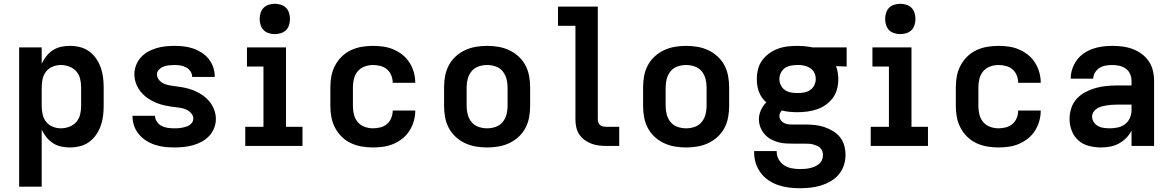

<svg xmlns="http://www.w3.org/2000/svg" viewBox="-20 -770 6190 1013"><path d="M81 215V-520H200V-434Q210 -455 224.5 -473.5Q239 -492 259 -505Q279 -518 302 -523Q325 -528 349 -528Q376 -528 402 -521.5Q428 -515 449.5 -499.5Q471 -484 486.5 -462Q502 -440 511 -415Q520 -390 523.5 -363.5Q527 -337 527 -310V-210Q527 -183 523.5 -156.5Q520 -130 511 -105Q502 -80 486.5 -58Q471 -36 449.5 -20.5Q428 -5 402 1.5Q376 8 349 8Q325 8 302 3Q279 -2 259 -15Q239 -28 224.5 -46.5Q210 -65 200 -86V215ZM301 -93Q323 -93 345 -101Q367 -109 382 -126Q397 -143 402.5 -165Q408 -187 408 -210V-310Q408 -333 402.5 -355Q397 -377 382 -394Q367 -411 345 -419Q323 -427 301 -427Q279 -427 258 -418.5Q237 -410 223.5 -393Q210 -376 205 -354Q200 -332 200 -310V-210Q200 -188 205 -166Q210 -144 223.5 -127Q237 -110 258 -101.5Q279 -93 301 -93Z M899 8Q873 8 847.5 5Q822 2 797.5 -6Q773 -14 751 -28Q729 -42 712.5 -62Q696 -82 687.5 -106.5Q679 -131 679 -157V-159H798V-158Q798 -142 808 -127.5Q818 -113 833 -105.5Q848 -98 865 -95.5Q882 -93 899 -93Q909 -93 919.5 -93.5Q930 -94 940 -96Q950 -98 960 -101Q970 -104 979 -109.5Q988 -115 994 -124Q1000 -133 1000 -143Q1000 -159 989.5 -171.5Q979 -184 964.5 -191Q950 -198 934.5 -200.5Q919 -203 904 -205H902Q877 -208 852.5 -213Q828 -218 804.5 -227.5Q781 -237 760 -251.5Q739 -266 723 -285.5Q707 -305 698 -329Q689 -353 689 -379Q689 -403 698 -426Q707 -449 723 -467Q739 -485 760.5 -497Q782 -509 805.5 -516Q829 -523 853 -525.5Q877 -528 901 -528Q926 -528 951 -525Q976 -522 999.5 -514Q1023 -506 1044.5 -492Q1066 -478 1081.5 -458.5Q1097 -439 1105 -415Q1113 -391 1113 -366V-364H994Q994 -380 985 -393.5Q976 -407 962 -414.5Q948 -422 932.5 -424.5Q917 -427 901 -427Q887 -427 872 -425.5Q857 -424 843.5 -419Q830 -414 819 -403Q808 -392 808 -378Q808 -362 818.5 -349Q829 -336 843 -329.5Q857 -323 873 -320Q889 -317 904 -315H905Q930 -312 955 -307Q980 -302 1003 -292.5Q1026 -283 1047.5 -268.5Q1069 -254 1085 -234.5Q1101 -215 1110 -191Q1119 -167 1119 -142Q1119 -117 1109.5 -93.5Q1100 -70 1083 -52Q1066 -34 1043.5 -22Q1021 -10 997 -3.5Q973 3 948.5 5.5Q924 8 899 8Z M1274 0V-101H1370V-419H1283V-520H1489V-101H1576V0ZM1430 -590Q1414 -590 1398 -595Q1382 -600 1371 -611Q1360 -622 1355 -638Q1350 -654 1350 -670Q1350 -686 1355 -702Q1360 -718 1371 -729Q1382 -740 1398 -745Q1414 -750 1430 -750Q1446 -750 1462 -745Q1478 -740 1489 -729Q1500 -718 1505 -702Q1510 -686 1510 -670Q1510 -654 1505 -638Q1500 -622 1489 -611Q1478 -600 1462 -595Q1446 -590 1430 -590Z M1948 8Q1918 8 1888.5 3Q1859 -2 1832 -14.5Q1805 -27 1783.5 -48Q1762 -69 1748 -95.5Q1734 -122 1728.5 -151Q1723 -180 1723 -210V-310Q1723 -340 1728.5 -369Q1734 -398 1748 -424.5Q1762 -451 1783.5 -472Q1805 -493 1832 -505.5Q1859 -518 1888.5 -523Q1918 -528 1948 -528Q1975 -528 2003 -524Q2031 -520 2056.5 -509Q2082 -498 2104 -480.5Q2126 -463 2141 -439Q2156 -415 2163.5 -388Q2171 -361 2171 -333H2052Q2052 -353 2044.5 -372Q2037 -391 2022 -404Q2007 -417 1987 -422Q1967 -427 1948 -427Q1925 -427 1903.5 -419Q1882 -411 1867.5 -394Q1853 -377 1847.5 -354.5Q1842 -332 1842 -310V-210Q1842 -188 1847.5 -165.5Q1853 -143 1867.5 -126Q1882 -109 1903.5 -101Q1925 -93 1948 -93Q1967 -93 1987 -98Q2007 -103 2022 -116Q2037 -129 2044.5 -148Q2052 -167 2052 -187H2171Q2171 -159 2163.5 -132Q2156 -105 2141 -81Q2126 -57 2104 -39.5Q2082 -22 2056.5 -11Q2031 0 2003 4Q1975 8 1948 8Z M2550 8Q2520 8 2490.5 3Q2461 -2 2434 -14.5Q2407 -27 2384.5 -47.5Q2362 -68 2348 -94.5Q2334 -121 2328.5 -150.5Q2323 -180 2323 -210V-310Q2323 -340 2328.5 -369.5Q2334 -399 2348 -425.5Q2362 -452 2384.5 -472.5Q2407 -493 2434 -505.5Q2461 -518 2490.5 -523Q2520 -528 2550 -528Q2580 -528 2609.5 -523Q2639 -518 2666 -505.5Q2693 -493 2715.5 -472.5Q2738 -452 2752 -425.5Q2766 -399 2771.5 -369.5Q2777 -340 2777 -310V-210Q2777 -180 2771.5 -150.5Q2766 -121 2752 -94.5Q2738 -68 2715.5 -47.5Q2693 -27 2666 -14.5Q2639 -2 2609.5 3Q2580 8 2550 8ZM2550 -93Q2573 -93 2595 -100.5Q2617 -108 2631.5 -125.5Q2646 -143 2652 -165Q2658 -187 2658 -210V-310Q2658 -333 2652 -355Q2646 -377 2631.5 -394.5Q2617 -412 2595 -419.5Q2573 -427 2550 -427Q2527 -427 2505 -419.5Q2483 -412 2468.5 -394.5Q2454 -377 2448 -355Q2442 -333 2442 -310V-210Q2442 -187 2448 -165Q2454 -143 2468.5 -125.5Q2483 -108 2505 -100.5Q2527 -93 2550 -93Z M3179 0Q3159 0 3138.5 -2.5Q3118 -5 3099 -12.5Q3080 -20 3063.5 -32Q3047 -44 3036 -61Q3025 -78 3020.5 -98Q3016 -118 3016 -139V-634H2924V-735H3134V-139Q3134 -130 3137.5 -122Q3141 -114 3147.5 -109Q3154 -104 3162.5 -102.5Q3171 -101 3179 -101H3247V0Z M3600 8Q3570 8 3540.5 3Q3511 -2 3484 -14.5Q3457 -27 3434.5 -47.5Q3412 -68 3398 -94.5Q3384 -121 3378.5 -150.5Q3373 -180 3373 -210V-310Q3373 -340 3378.5 -369.5Q3384 -399 3398 -425.5Q3412 -452 3434.5 -472.5Q3457 -493 3484 -505.5Q3511 -518 3540.5 -523Q3570 -528 3600 -528Q3630 -528 3659.5 -523Q3689 -518 3716 -505.5Q3743 -493 3765.5 -472.5Q3788 -452 3802 -425.5Q3816 -399 3821.5 -369.5Q3827 -340 3827 -310V-210Q3827 -180 3821.5 -150.5Q3816 -121 3802 -94.5Q3788 -68 3765.5 -47.5Q3743 -27 3716 -14.5Q3689 -2 3659.5 3Q3630 8 3600 8ZM3600 -93Q3623 -93 3645 -100.5Q3667 -108 3681.5 -125.5Q3696 -143 3702 -165Q3708 -187 3708 -210V-310Q3708 -333 3702 -355Q3696 -377 3681.5 -394.5Q3667 -412 3645 -419.5Q3623 -427 3600 -427Q3577 -427 3555 -419.5Q3533 -412 3518.5 -394.5Q3504 -377 3498 -355Q3492 -333 3492 -310V-210Q3492 -187 3498 -165Q3504 -143 3518.5 -125.5Q3533 -108 3555 -100.5Q3577 -93 3600 -93Z M4200 223Q4171 223 4142.5 219.5Q4114 216 4087 207Q4060 198 4036 182Q4012 166 3994.5 143Q3977 120 3968 92.5Q3959 65 3959 37V27H4078V32Q4078 53 4089 72Q4100 91 4118 102.5Q4136 114 4157.5 118Q4179 122 4200 122Q4213 122 4226.5 121Q4240 120 4253 117Q4266 114 4278 109Q4290 104 4300.5 95.5Q4311 87 4316.5 74.5Q4322 62 4322 49Q4322 38 4318.5 28Q4315 18 4307.5 10.5Q4300 3 4290 -1Q4280 -5 4270 -8Q4260 -11 4249.5 -11.5Q4239 -12 4228 -12H4172Q4150 -12 4128.5 -13Q4107 -14 4086.5 -19.5Q4066 -25 4047 -35.5Q4028 -46 4014 -62Q4000 -78 3992 -98.5Q3984 -119 3984 -140Q3984 -165 3994.5 -188.5Q4005 -212 4023 -230Q4010 -241 4000 -255.5Q3990 -270 3984 -286Q3978 -302 3975.5 -319Q3973 -336 3973 -353Q3973 -379 3979.5 -405Q3986 -431 4001.5 -452Q4017 -473 4038.5 -488.5Q4060 -504 4084.5 -513Q4109 -522 4135.5 -525Q4162 -528 4188 -528Q4205 -528 4222.5 -526.5Q4240 -525 4257 -522L4266 -520H4447V-419L4391 -421Q4397 -405 4400 -387.5Q4403 -370 4403 -353Q4403 -327 4396.5 -301Q4390 -275 4374.5 -254Q4359 -233 4337.5 -217.5Q4316 -202 4291 -193.5Q4266 -185 4240 -181.5Q4214 -178 4188 -178Q4167 -178 4146 -180Q4125 -182 4105 -187Q4099 -181 4095.5 -173.5Q4092 -166 4092 -158Q4092 -145 4100.5 -134.5Q4109 -124 4121 -119Q4133 -114 4145.5 -113.5Q4158 -113 4171 -113H4228Q4254 -113 4279 -110.5Q4304 -108 4328 -100Q4352 -92 4374 -79Q4396 -66 4412 -46Q4428 -26 4434.5 -1.5Q4441 23 4441 48Q4441 76 4432 103Q4423 130 4404.5 151.5Q4386 173 4361.5 187Q4337 201 4310.5 209Q4284 217 4256 220Q4228 223 4200 223ZM4188 -279Q4205 -279 4222 -282Q4239 -285 4253.5 -294.5Q4268 -304 4276 -320Q4284 -336 4284 -353Q4284 -369 4277.5 -383.5Q4271 -398 4259 -407.5Q4247 -417 4231.5 -421.5Q4216 -426 4201 -427H4188Q4171 -427 4153.5 -424Q4136 -421 4122 -411.5Q4108 -402 4100 -386Q4092 -370 4092 -353Q4092 -336 4100 -320Q4108 -304 4122 -294.5Q4136 -285 4153.5 -282Q4171 -279 4188 -279Z M4574 0V-101H4670V-419H4583V-520H4789V-101H4876V0ZM4730 -590Q4714 -590 4698 -595Q4682 -600 4671 -611Q4660 -622 4655 -638Q4650 -654 4650 -670Q4650 -686 4655 -702Q4660 -718 4671 -729Q4682 -740 4698 -745Q4714 -750 4730 -750Q4746 -750 4762 -745Q4778 -740 4789 -729Q4800 -718 4805 -702Q4810 -686 4810 -670Q4810 -654 4805 -638Q4800 -622 4789 -611Q4778 -600 4762 -595Q4746 -590 4730 -590Z M5248 8Q5218 8 5188.5 3Q5159 -2 5132 -14.5Q5105 -27 5083.5 -48Q5062 -69 5048 -95.5Q5034 -122 5028.5 -151Q5023 -180 5023 -210V-310Q5023 -340 5028.5 -369Q5034 -398 5048 -424.5Q5062 -451 5083.5 -472Q5105 -493 5132 -505.5Q5159 -518 5188.5 -523Q5218 -528 5248 -528Q5275 -528 5303 -524Q5331 -520 5356.5 -509Q5382 -498 5404 -480.5Q5426 -463 5441 -439Q5456 -415 5463.5 -388Q5471 -361 5471 -333H5352Q5352 -353 5344.5 -372Q5337 -391 5322 -404Q5307 -417 5287 -422Q5267 -427 5248 -427Q5225 -427 5203.5 -419Q5182 -411 5167.5 -394Q5153 -377 5147.5 -354.5Q5142 -332 5142 -310V-210Q5142 -188 5147.5 -165.5Q5153 -143 5167.5 -126Q5182 -109 5203.5 -101Q5225 -93 5248 -93Q5267 -93 5287 -98Q5307 -103 5322 -116Q5337 -129 5344.5 -148Q5352 -167 5352 -187H5471Q5471 -159 5463.5 -132Q5456 -105 5441 -81Q5426 -57 5404 -39.5Q5382 -22 5356.5 -11Q5331 0 5303 4Q5275 8 5248 8Z M5789 8Q5757 8 5725.5 0Q5694 -8 5670 -29Q5646 -50 5634.5 -80.5Q5623 -111 5623 -143Q5623 -171 5632 -199Q5641 -227 5660.5 -248.5Q5680 -270 5705.5 -283.5Q5731 -297 5758.5 -305Q5786 -313 5814.5 -316Q5843 -319 5872 -319H5950V-344Q5950 -363 5942 -380.5Q5934 -398 5919 -408.5Q5904 -419 5885.5 -423Q5867 -427 5848 -427Q5831 -427 5813.5 -424Q5796 -421 5781.5 -412Q5767 -403 5757.5 -387.5Q5748 -372 5748 -355H5629Q5629 -381 5637.5 -406.5Q5646 -432 5661.5 -453Q5677 -474 5699 -489Q5721 -504 5745.5 -512.5Q5770 -521 5796 -524.5Q5822 -528 5848 -528Q5875 -528 5902.5 -524.5Q5930 -521 5955.5 -511.5Q5981 -502 6003 -486Q6025 -470 6040.5 -447.5Q6056 -425 6062.5 -398Q6069 -371 6069 -344V0H5950V-81Q5939 -59 5921.5 -41.5Q5904 -24 5882.5 -12.5Q5861 -1 5837 3.5Q5813 8 5789 8ZM5836 -93Q5857 -93 5878 -97.5Q5899 -102 5916 -115Q5933 -128 5941.5 -148Q5950 -168 5950 -189V-218H5872Q5859 -218 5845.5 -217Q5832 -216 5819 -214Q5806 -212 5793 -208.5Q5780 -205 5768.5 -198Q5757 -191 5749.5 -179.5Q5742 -168 5742 -155Q5742 -139 5751 -125.5Q5760 -112 5774 -104.5Q5788 -97 5804 -95Q5820 -93 5836 -93Z"/></svg>

Font: Iosevka Book
Style: Bold
Weight: 700
Designer: Belleve Invis
Foundry: Belleve Invis
Version: Version 28.0.7; ttfautohint (v1.8.3)